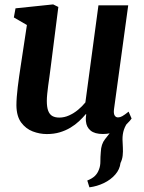

<svg xmlns="http://www.w3.org/2000/svg" viewBox="-20 -587 643 855"><path d="M378.2 247.2 368.7 216.9Q390.8 208 402.8 196.3Q414.7 184.6 420.7 167.8Q427.1 152 427 132Q426.9 111.9 428.9 89.8Q430.3 54.5 447.7 32.8Q465.2 11.2 478.8 -6.8L554.3 -49.2Q538.8 -30.2 532 -9.9Q525.2 10.4 525.5 34.4Q526 51.4 527.1 69.7Q528.2 87.9 526.3 105.4Q524.5 123 516.6 138.7Q513.4 167.4 493.2 190.4Q473 213.5 442.6 228.2Q412.1 242.8 378.2 247.2ZM188.4 10Q156.6 10 125.7 -1.8Q94.9 -13.7 74.3 -41.4Q53.8 -69.2 53.1 -117.4Q53.1 -134.9 54.7 -155.9Q56.3 -176.8 59.1 -200Q62 -223.1 65.3 -246.9Q68.7 -270.7 72.2 -293.2L99.8 -475.6L41.7 -509.3L49.1 -549.9L216.7 -567.4L239.8 -556L205.9 -289.2Q203.4 -267.7 200.3 -246.3Q197.2 -224.9 194.5 -205.1Q191.9 -185.2 190.2 -168Q188.5 -150.8 188.5 -137.4Q188.5 -109.4 194.8 -93.2Q201.1 -77 213.4 -70.2Q225.7 -63.4 244 -63.4Q266.3 -63.4 287.8 -73.1Q309.2 -82.7 327.8 -98.2Q346.4 -113.7 360.2 -130.8L418.4 -563.4H551L487.7 -100.9Q485.2 -81.7 490.5 -72.9Q495.7 -64.2 505.6 -64.2Q514.6 -64.2 524.4 -69.6Q534.3 -75 552.7 -89.8L566 -59.2Q561.3 -51.3 544.5 -34.7Q527.6 -18.2 500.5 -4.3Q473.4 9.7 438.3 9.7Q401.9 9.7 383.5 -5.5Q365 -20.7 362.7 -46.6Q362.4 -49.1 362.2 -52.8Q362 -56.4 362.2 -60.7Q362.5 -65 363 -69.5Q363.5 -74 364 -78L362.3 -79Q348.8 -63 332 -47.2Q315.1 -31.4 293.7 -18.5Q272.2 -5.6 246.2 2.2Q220.1 10 188.4 10Z"/></svg>

Font: Merriweather 7pt Light
Style: Italic
Weight: 300
Italic angle: -7.8°
Designer: Eben Sorkin
Foundry: Eben Sorkin
Version: Version 2.200;gftools[0.9.31]